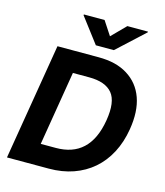

<svg xmlns="http://www.w3.org/2000/svg" viewBox="-136 -1056 998 1159"><g transform="rotate(15 363.5 -477.0)"><path d="M17.8 0 138.5 -727.3H394.9Q451 -727.3 495.9 -716.3Q540.8 -705.3 577.4 -682.5Q650.6 -637.1 680 -554.5Q709.5 -471.9 690.3 -355.8Q676.5 -272.4 641.7 -206.3Q606.9 -140.3 554 -94.5Q501.1 -48.7 431.6 -24.3Q362.2 0 279.1 0ZM193.5 -131.7H288Q339.8 -131.7 381.7 -146.1Q423.7 -160.5 455.4 -190Q487.2 -219.5 508.5 -264.9Q529.8 -310.4 540.1 -372.5Q559.7 -491.5 517 -543.3Q474.1 -595.5 371.8 -595.5H270.2ZM242.9 -953.8H372.2L429 -867.2L514.6 -953.8H643.5L642.8 -948.9L473.4 -792.6H360.8L242.2 -948.9Z"/></g></svg>

Font: Inter P
Style: Bold Italic
Weight: 700
Italic angle: 9.39999°
Designer: Rasmus Andersson
Foundry: rsms
Version: Version 3.018;git-588b23468